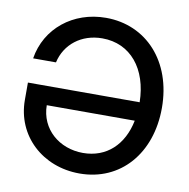

<svg xmlns="http://www.w3.org/2000/svg" viewBox="-83 -820 897 913"><g transform="rotate(10 365.5 -363.5)"><path d="M359.4 11.7C557.1 11.7 691.9 -142.6 691.9 -363.3C691.9 -587.4 551.3 -739.3 356.4 -739.3C197.8 -739.3 71.3 -637.2 47.9 -489.3H158.2C178.2 -579.1 254.9 -640.1 356 -640.1C492.2 -640.1 580.1 -532.7 583 -371.6H43.5V-288.1C43.5 -114.7 181.2 11.7 359.4 11.7ZM150.4 -281.2H575.2C551.3 -162.1 472.7 -87.4 358.9 -87.4C244.6 -87.4 151.4 -165.5 150.4 -281.2Z"/></g></svg>

Font: Inteeer Medium
Style: Regular
Weight: 500
Designer: Rasmus Andersson
Foundry: rsms
Version: Version 4.001;Glyphs 3.4 (3402)